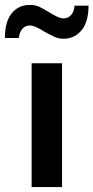

<svg xmlns="http://www.w3.org/2000/svg" viewBox="-61 -763 381 783"><path d="M68 0V-505H192V0ZM-41 -608Q-41 -675 -13 -709Q15 -743 61 -743Q81 -743 98 -736Q106 -732 117 -726Q128 -720 141 -712Q161 -700 174 -694Q188 -688 198 -688Q218 -688 230 -703Q242 -718 243 -740H300Q300 -674 272 -640Q243 -605 198 -605Q178 -605 163 -612Q155 -616 143.5 -621.5Q132 -627 118 -635Q81 -659 61 -659Q41 -659 30 -645Q18 -631 16 -608Z"/></svg>

Font: PRinguin Sans
Style: Bold
Weight: 700
Designer: Vernon Adams
Foundry: Vernon Adams
Version: ""